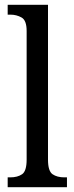

<svg xmlns="http://www.w3.org/2000/svg" viewBox="-20 -780 310 800"><path d="M12 0V-41H23Q53 -41 72 -54Q91 -67 91 -115V-651Q91 -695 70 -707Q49 -719 23 -719H12V-760H180V-115Q180 -67 199 -54Q218 -41 248 -41H259V0Z"/></svg>

Font: Noto Serif Georgian Condensed
Style: Regular
Weight: 400
Width: 3
Designer: Monotype Design Team, Akaki Razmadze
Foundry: Google LLC
Version: Version 2.003; ttfautohint (v1.8.4.7-5d5b)